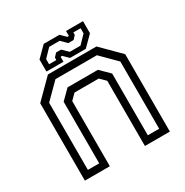

<svg xmlns="http://www.w3.org/2000/svg" viewBox="-158 -809 906 939"><g transform="rotate(-30 295.0 -340.0)"><path d="M55 0V-437L158 -540H432L535 -437V0H394V-368L363.5 -398.5H226.5L196 -368V0ZM94 -38.2H158V-386.2L209.8 -437.5H381.2L432.5 -386.8V-38.2H496.5V-417.8L412.5 -501.8H178.5L94 -417.2ZM159 -556V-624L215 -680H304L332 -652H341V-680H437V-612L381 -556H292L264 -584H255V-556ZM188 -580.5H229V-594.5L246.5 -613.2H274.5L306 -582.5H366.5L409.5 -627V-656H368.5V-642L351 -623.2H321L290 -654H231L188 -609.5Z"/></g></svg>

Font: Tourney Thin
Style: Regular
Weight: 100
Designer: Tyler Finck
Foundry: Etcetera Type Co
Version: Version 1.015